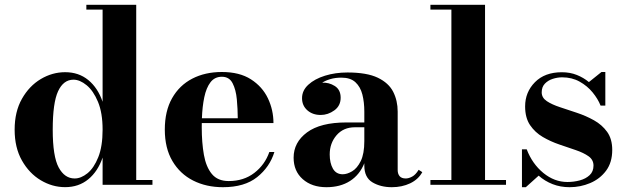

<svg xmlns="http://www.w3.org/2000/svg" viewBox="-20 -770 2609 800"><path d="M615.2 -20V0H407.5V-113.5Q387.9 -55.9 348 -23.1Q308.1 9.8 251.5 9.8Q198 9.8 149.9 -18.9Q101.8 -47.6 71.4 -101.2Q41 -154.8 41 -229.7Q41 -304.7 71.4 -358.3Q101.8 -411.9 149.9 -440.6Q198 -469.2 251.5 -469.2Q308.1 -469.2 348 -436.4Q387.9 -403.6 407.5 -345.9V-730H339.8V-750H547.6V-20ZM407.5 -229.7Q407.5 -299.6 388.2 -345.8Q368.9 -392.1 340.8 -415Q312.7 -438 286.1 -438Q244.4 -438 222 -389.8Q199.7 -341.6 199.7 -229.7Q199.7 -118.2 224.5 -72.3Q249.3 -26.4 291 -26.4Q317.6 -26.4 344.5 -48.1Q371.3 -69.8 389.4 -114.9Q407.5 -159.9 407.5 -229.7Z M1123.3 -136.7Q1104 -74 1051.4 -32Q998.8 10 908.9 10Q839.4 10 784.7 -17.7Q730 -45.4 698.4 -99Q666.7 -152.6 666.7 -230Q666.7 -307.4 697.1 -361Q727.5 -414.6 781.1 -442.3Q834.7 -470 904.5 -470Q978 -470 1025.6 -439.5Q1073.2 -408.9 1096.3 -360.4Q1119.4 -311.8 1119.4 -257.3H820.8Q820.6 -248.8 820.6 -240Q820.6 -175.5 829.6 -124.9Q838.6 -74.2 862.9 -44.9Q887.2 -15.6 932.9 -15.6Q995.6 -15.6 1039.7 -49.6Q1083.7 -83.5 1102.3 -136.7ZM904.5 -450.2Q874.5 -450.2 856.9 -427.1Q839.4 -404.1 831.2 -364.9Q823 -325.7 821.3 -277.3H970.7Q970.5 -315.9 966.8 -356Q963.1 -396 949.2 -423.1Q935.3 -450.2 904.5 -450.2Z M1423.6 -259.8H1498V-304.9Q1498 -344 1489.9 -376.1Q1481.7 -408.2 1460.9 -427.4Q1440.2 -446.5 1402.6 -446.5Q1376.7 -446.5 1356 -440.3Q1335.2 -434.1 1322.5 -425.3Q1350.3 -427.2 1374.9 -411.7Q1399.4 -396.2 1399.4 -362.8Q1399.4 -329.1 1373 -310.1Q1346.7 -291 1316.2 -291Q1282.5 -291 1260.5 -310.5Q1238.5 -330.1 1238.5 -360.8Q1238.5 -393.1 1264.8 -417.1Q1291 -441.2 1334.1 -454.6Q1377.2 -468 1427.7 -468Q1508.5 -468 1554.1 -446.2Q1599.6 -424.3 1618.3 -387.5Q1637 -350.6 1637 -304.9V-61.5Q1637 -45.7 1645 -36Q1653.1 -26.4 1670.7 -26.4Q1682.9 -26.4 1697.3 -34.1Q1711.7 -41.7 1724.4 -62.5L1739.5 -52.7Q1723.1 -22.5 1689.1 -6.2Q1655 10 1612.5 10Q1566.2 10 1532.1 -10.1Q1498 -30.3 1498 -80.1V-89.8Q1478.8 -41.7 1438.4 -15.9Q1397.9 10 1340.1 10Q1279.3 10 1241.3 -23.6Q1203.4 -57.1 1203.4 -113Q1203.4 -177 1259.3 -218.4Q1315.2 -259.8 1423.6 -259.8ZM1408 -43.9Q1426.3 -43.9 1447.3 -56.4Q1468.3 -68.8 1483.2 -99Q1498 -129.2 1498 -182.1V-239.7H1458.7Q1410.9 -239.7 1382.3 -206.5Q1353.8 -173.3 1353.8 -126.5Q1353.8 -90.8 1367.1 -67.4Q1380.4 -43.9 1408 -43.9Z M1773.4 -20H1860.8V-730H1773.4V-750H2001V-20H2088.4V0H1773.4Z M2170.9 10H2154.8V-147.9H2174.6Q2197.8 -87.2 2243.9 -49.4Q2290 -11.7 2344.2 -11.7Q2370.8 -11.7 2395.8 -18.4Q2420.7 -25.1 2436.8 -40.2Q2452.9 -55.2 2452.9 -80.1Q2452.9 -104.2 2432.3 -118.9Q2411.6 -133.5 2379.3 -144.5Q2346.9 -155.5 2310.4 -168Q2273.9 -180.4 2241.6 -199.3Q2209.2 -218.3 2188.6 -248.7Q2168 -279.1 2168 -326.7Q2168 -386 2208.9 -427.5Q2249.8 -469 2321 -469Q2355.5 -469 2383.7 -457.6Q2411.9 -446.3 2433.8 -428L2486.1 -470H2502.2V-330.1H2482.4Q2471.2 -358.2 2449.1 -385.1Q2427 -412.1 2395 -429.9Q2363 -447.8 2322 -447.8Q2303 -447.8 2283.3 -441.5Q2263.7 -435.3 2250.4 -421.5Q2237.1 -407.7 2237.1 -385.3Q2237.1 -362.8 2258.3 -348.6Q2279.5 -334.5 2313 -323.5Q2346.4 -312.5 2384 -299.9Q2421.6 -287.4 2455.1 -268.7Q2488.5 -250 2509.8 -220.5Q2531 -190.9 2531 -145.3Q2531 -93.3 2505.4 -58.8Q2479.7 -24.4 2439.1 -7.2Q2398.4 10 2353.3 10Q2315.2 10 2282.6 -2.7Q2250 -15.4 2224.4 -38.1Z"/></svg>

Font: Bodoni* 11
Style: Bold
Weight: 700
Version: Version 2.000; ttfautohint (v1.8.1)